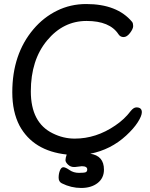

<svg xmlns="http://www.w3.org/2000/svg" viewBox="-20 -743 743 953"><path d="M386 82 352 86H347Q330 86 317.5 74Q305 62 305 52Q305 42 311 24Q145 6 77 -119Q41 -188 41 -285Q41 -474 146 -598Q196 -657 263 -690Q330 -723 408 -723Q562 -723 636 -634Q641 -627 641 -613.5Q641 -600 625.5 -579.5Q610 -559 593.5 -559Q577 -559 568 -573Q525 -639 409.5 -639Q294 -639 213.5 -542Q133 -445 133 -289.5Q133 -134 242 -81Q294 -55 351 -55Q457 -55 552 -120Q598 -151 628 -191Q643 -210 657 -210Q684 -210 684 -186Q684 -168 664 -136.5Q644 -105 606 -70Q530 0 428 20Q496 30 496 99Q496 141 464.5 165.5Q433 190 383 190Q333 190 287 167Q271 159 271 139Q271 119 277.5 103Q284 87 294.5 87Q305 87 325 101Q345 115 372 115Q399 115 406 111.5Q413 108 413 98Q413 82 386 82Z"/></svg>

Font: LXGW ZhenKai
Style: Regular
Weight: 400
Designer: LXGW / Fontworks Inc.
Foundry: LXGW / Fontworks Inc.
Version: Version 0.800;June 8, 2025